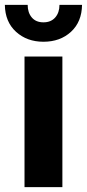

<svg xmlns="http://www.w3.org/2000/svg" viewBox="-29 -771 358 791"><path d="M72 0V-538H228V0ZM150 -599Q82 -599 37 -640Q-8 -681 -9 -751H85Q85 -719 102 -699Q119 -679 150 -679Q181 -679 198.5 -699Q216 -719 216 -751H309Q308 -681 263.5 -640Q219 -599 150 -599Z"/></svg>

Font: Montserrat Z
Style: Bold
Weight: 700
Designer: Julieta Ulanovsky
Foundry: Julieta Ulanovsky
Version: Version 8.000